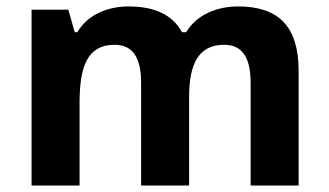

<svg xmlns="http://www.w3.org/2000/svg" viewBox="-20 -627 1022 596"><path d="M719 -607C656 -607 591 -583 558 -527H545C515 -582 459 -607 379 -607C316 -607 253 -583 220 -527H212L192 -597H78V-51H227V-308C227 -424 253 -488 336 -488C392 -488 418 -448 418 -370V-51H567V-325C567 -430 597 -488 676 -488C732 -488 758 -448 758 -370V-51H907V-407C907 -547 843 -607 719 -607Z"/></svg>

Font: Noto Sans Tamil UI
Style: Bold
Weight: 700
Designer: Jelle Bosma - Monotype Design Team
Foundry: Monotype Imaging Inc.
Version: Version 2.004